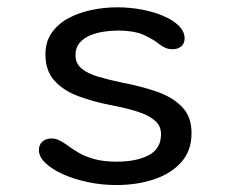

<svg xmlns="http://www.w3.org/2000/svg" viewBox="-20 -508 659 538"><path d="M306.2 10.5Q264.8 10.5 225.8 2.2Q186.8 -6 156 -20Q125.2 -34 107.1 -51.5Q89 -69 89 -87.2Q89 -102.7 98.8 -111.3Q108.7 -120 124.5 -120Q134 -120 143.2 -116.1Q152.5 -112.2 164.7 -103.8Q180.3 -92 199.2 -80.8Q218 -69.7 244 -62.3Q270 -55 306.5 -55Q362.5 -55 396.8 -73.1Q431.2 -91.2 431.2 -132Q431.2 -156.2 412.8 -171.2Q394.5 -186.2 363.2 -195.9Q331.8 -205.7 292.5 -213Q242.3 -222.7 200.2 -238.2Q158 -253.8 132.7 -281.8Q107.3 -309.7 107.3 -355.5Q107.3 -391 124.8 -416Q142.3 -441 171.4 -456.8Q200.5 -472.5 236.3 -480Q272.2 -487.5 308.7 -487.5Q345.2 -487.5 379 -480.9Q412.8 -474.3 439.5 -462.6Q466.2 -450.8 481.8 -435Q497.3 -419.2 497.3 -400.5Q497.3 -386 487.8 -378Q478.2 -370 463.3 -370Q453.2 -370 445.2 -373.2Q437.2 -376.3 427.2 -383.5Q413 -395.7 385.4 -409Q357.8 -422.3 309.5 -422.3Q291.5 -422.3 271 -419.3Q250.5 -416.3 232.3 -408.7Q214.2 -401 202.8 -387.6Q191.5 -374.2 191.5 -353.7Q191.5 -330 208.8 -315.8Q226 -301.7 255.7 -292.9Q285.3 -284.2 323.3 -276.3Q374.7 -266.7 418.8 -251.4Q463 -236.2 489.8 -208.8Q516.7 -181.5 516.7 -135Q516.7 -85.7 487.7 -53.3Q458.7 -21 410.9 -5.2Q363.2 10.5 306.2 10.5Z"/></svg>

Font: Sono ExtraLight
Style: Regular
Weight: 200
Designer: Tyler Finck
Foundry: Tyler Finck
Version: Version 2.112